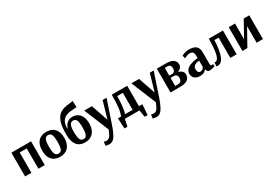

<svg xmlns="http://www.w3.org/2000/svg" viewBox="62 -1996 5000 3497"><g transform="rotate(-30 2561.5 -247.5)"><path d="M474 -500V0H341V-427H193V0H60V-500Z M707 -251Q707 -142 727 -98.5Q747 -55 797 -55Q847 -55 867 -98.5Q887 -142 887 -250Q887 -358 867 -401Q847 -444 797 -444Q747 -444 727 -401Q707 -358 707 -251ZM1031 -250Q1031 -126 968.5 -57.5Q906 11 797 11Q685 11 624.5 -57Q564 -125 564 -250Q564 -375 624.5 -443Q685 -511 797 -511Q910 -511 970.5 -443Q1031 -375 1031 -250Z M1323 -445Q1234 -445 1234 -269Q1234 -152 1254 -103.5Q1274 -55 1323 -55Q1372 -55 1392.5 -100Q1413 -145 1413 -253Q1413 -360 1393 -402.5Q1373 -445 1323 -445ZM1394 -617Q1269 -608 1214.5 -546.5Q1160 -485 1161 -368H1169Q1173 -386 1184 -407.5Q1195 -429 1215 -454Q1235 -479 1269 -495Q1303 -511 1344 -511Q1444 -511 1500 -444Q1556 -377 1556 -253Q1556 -129 1493.5 -59Q1431 11 1323 11Q1206 11 1148.5 -65Q1091 -141 1091 -275Q1091 -325 1092.5 -362.5Q1094 -400 1100 -448Q1106 -496 1117 -531.5Q1128 -567 1148 -605Q1168 -643 1195.5 -668Q1223 -693 1264.5 -712Q1306 -731 1358 -738L1498 -756L1503 -625Z M1619 168Q1645 179 1671 179Q1716 179 1744 143.5Q1772 108 1806 20L1593 -500H1754L1876 -144L1979 -500H2062L1889 11Q1842 140 1798 200.5Q1754 261 1686 261Q1663 261 1643.5 257Q1624 253 1616 250L1608 246Z M2245 -429Q2243 -191 2204 -71H2363V-429ZM2567 -71 2552 148H2489L2466 0H2158L2128 148H2064L2054 -71H2120Q2151 -152 2161 -249Q2171 -346 2171 -500H2496V-71Z M2611 168Q2637 179 2663 179Q2708 179 2736 143.5Q2764 108 2798 20L2585 -500H2746L2868 -144L2971 -500H3054L2881 11Q2834 140 2790 200.5Q2746 261 2678 261Q2655 261 2635.5 257Q2616 253 2608 250L2600 246Z M3252 -277H3325Q3327 -277 3330.5 -278Q3334 -279 3343.5 -284Q3353 -289 3360 -297Q3367 -305 3373 -321Q3379 -337 3379 -359Q3379 -440 3308 -440H3252ZM3316 -230H3252V-60H3309Q3393 -60 3393 -152Q3393 -230 3316 -230ZM3312 0H3119V-500H3310Q3416 -500 3464 -463.5Q3512 -427 3512 -366Q3512 -291 3424 -256Q3468 -244 3498.5 -216.5Q3529 -189 3529 -146Q3529 -76 3479 -38Q3429 0 3312 0Z M3860 -111V-243Q3793 -236 3758.5 -211.5Q3724 -187 3724 -137Q3724 -97 3740 -76.5Q3756 -56 3783 -56Q3807 -56 3826.5 -70Q3846 -84 3853 -98ZM3658 -407 3645 -471Q3722 -511 3800 -511Q3894 -511 3943.5 -471.5Q3993 -432 3993 -336V-109Q3993 -56 4014 -56L4048 -63L4052 -11Q3983 11 3941 11Q3912 11 3896 -3.5Q3880 -18 3875 -51H3870Q3869 -48 3866.5 -44Q3864 -40 3853.5 -29.5Q3843 -19 3829.5 -10.5Q3816 -2 3792 4.5Q3768 11 3739 11Q3669 11 3627 -24Q3585 -59 3585 -120Q3585 -167 3611.5 -201.5Q3638 -236 3683.5 -255Q3729 -274 3770.5 -283Q3812 -292 3860 -296V-325Q3860 -393 3841 -418.5Q3822 -444 3777 -444Q3756 -444 3726.5 -435Q3697 -426 3678 -416Z M4510 -500V0H4377V-427H4287Q4282 -227 4238 -108Q4194 11 4106 11Q4093 11 4080 8L4085 -72Q4089 -71 4097 -71Q4159 -71 4185.5 -181.5Q4212 -292 4212 -500Z M4947 -500H5063V0H4930V-349L4735 0H4631V-500H4764V-171Z"/></g></svg>

Font: ArsenalBold
Style: Bold
Weight: 700
Designer: Andrij Shevchenko
Foundry: Stairsfor.com
Version: Version 1.000